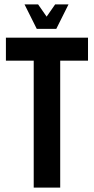

<svg xmlns="http://www.w3.org/2000/svg" viewBox="-20 -857 429 877"><path d="M382 -685V-580H255V0H134V-580H7V-685ZM148 -725 92 -837H154L193 -781L232 -837H293L237 -725Z"/></svg>

Font: Khand SemiBold
Style: Regular
Weight: 600
Designer: Devanagari: Sanchit Sawaria, Jyotish Sonowal; Latin: Satya Rajpurohit
Foundry: Indian Type Foundry
Version: Version 1.101;PS 1.0;hotconv 1.0.78;makeotf.lib2.5.61930; tt